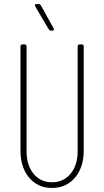

<svg xmlns="http://www.w3.org/2000/svg" viewBox="-20 -919 514 947"><path d="M81 -177V-690Q81 -700 91 -700H101Q111 -700 111 -690V-173Q111 -104 145.5 -62Q180 -20 236 -20Q293 -20 328 -62Q363 -104 363 -173V-690Q363 -700 373 -700H383Q393 -700 393 -690V-177Q393 -94 350 -43Q307 8 236 8Q166 8 123.5 -43Q81 -94 81 -177ZM246 -774Q246 -768 238 -768H232Q225 -768 220 -775L154 -887Q152 -891 152 -893Q152 -899 161 -899H170Q178 -899 182 -892L244 -780Q246 -776 246 -774Z"/></svg>

Font: Barlow Condensed Thin
Style: Regular
Weight: 250
Width: 3
Designer: Jeremy Tribby
Foundry: Tribby Type
Version: Version 1.408